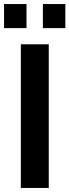

<svg xmlns="http://www.w3.org/2000/svg" viewBox="-26 -929 343 949"><path d="M77 0V-710H215V0ZM-6 -790V-909H105V-790ZM186 -790V-909H297V-790Z"/></svg>

Font: PTCRaleway
Style: Bold
Weight: 700
Designer: Matt McInerney, Pablo Impallari, Rodrigo Fuenzalida
Foundry: Matt McInerney, Pablo Impallari, Rodrigo Fuenzalida
Version: Version 3.000g; ttfautohint (v1.5) -l 8 -r 28 -G 28 -x 14 -D